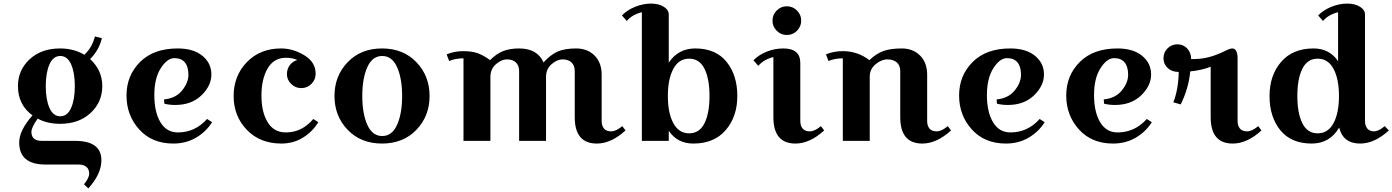

<svg xmlns="http://www.w3.org/2000/svg" viewBox="-20 -785 7760 1070"><path d="M419 132H234Q87 132 87 9Q87 -58 161 -142Q80 -201 80 -305Q80 -394 145 -454.5Q210 -515 315 -515Q391 -515 450 -480Q493 -519 509 -582L548 -572Q530 -502 482 -456Q550 -394 550 -305Q550 -216 485 -155.5Q420 -95 315 -95Q243 -95 190 -124Q155 -75 155 -50Q155 0 213 0H398Q545 0 545 108Q545 185 472 265L448 242Q477 207 477 182.5Q477 158 461.5 145Q446 132 419 132ZM255.5 -426Q235 -379 235 -305Q235 -231 255.5 -184Q276 -137 316 -137Q356 -137 376.5 -184Q397 -231 397 -305Q397 -379 376.5 -426Q356 -473 316 -473Q276 -473 255.5 -426Z M971 -47Q1067 -47 1134 -122L1162 -104Q1128 -50 1072 -17.5Q1016 15 946 15Q827 15 756 -63.5Q685 -142 685 -253Q685 -364 760.5 -439.5Q836 -515 970 -515Q1058 -515 1108 -474Q1158 -433 1158 -370Q1158 -307 1102.5 -253.5Q1047 -200 956 -200Q925 -200 896 -207L894 -231Q959 -237 994.5 -280.5Q1030 -324 1030 -368.5Q1030 -413 1010.5 -437Q991 -461 951.5 -461Q912 -461 876 -405Q840 -349 840 -255Q840 -161 874 -104Q908 -47 971 -47Z M1548 15Q1429 15 1355.5 -61.5Q1282 -138 1282 -250Q1282 -362 1355.5 -438.5Q1429 -515 1547 -515Q1613 -515 1676 -477Q1739 -439 1739 -374Q1739 -341 1715.5 -317.5Q1692 -294 1659 -294Q1626 -294 1602.5 -317.5Q1579 -341 1579 -371Q1579 -401 1595 -422Q1611 -443 1637 -451Q1609 -463 1573 -463Q1506 -463 1471.5 -403.5Q1437 -344 1437 -252.5Q1437 -161 1471.5 -104Q1506 -47 1573 -47Q1663 -47 1726 -122L1754 -104Q1721 -50 1667.5 -17.5Q1614 15 1548 15Z M1917.5 -61.5Q1844 -138 1844 -250Q1844 -362 1917.5 -438.5Q1991 -515 2109 -515Q2227 -515 2300.5 -438.5Q2374 -362 2374 -250Q2374 -138 2300.5 -61.5Q2227 15 2109 15Q1991 15 1917.5 -61.5ZM2027 -410.5Q1999 -348 1999 -250Q1999 -152 2027 -89.5Q2055 -27 2110 -27Q2165 -27 2193 -89.5Q2221 -152 2221 -250Q2221 -348 2193 -410.5Q2165 -473 2110 -473Q2055 -473 2027 -410.5Z M2469 -482Q2512 -500 2561.5 -500Q2611 -500 2643.5 -488Q2676 -476 2711 -450Q2747 -486 2784.5 -500.5Q2822 -515 2873 -515Q2975 -515 3009 -437Q3048 -480 3087.5 -497.5Q3127 -515 3190.5 -515Q3254 -515 3293.5 -475.5Q3333 -436 3333 -368V-111Q3333 -84 3346 -68.5Q3359 -53 3386 -53Q3413 -53 3448 -82L3466 -58Q3386 15 3306 15Q3183 15 3183 -132V-389Q3183 -420 3165 -437Q3147 -454 3115.5 -454Q3084 -454 3053.5 -427Q3023 -400 3023 -357V0H2873V-389Q2873 -420 2855 -437Q2837 -454 2805.5 -454Q2774 -454 2743.5 -427Q2713 -400 2713 -357V0H2563V-460Q2518 -460 2483 -445Z M3707 -704V-436Q3760 -515 3854 -515Q3969 -515 4029 -440.5Q4089 -366 4089 -250.5Q4089 -135 4024.5 -60Q3960 15 3844 15Q3755 15 3707 -56V0H3557V-717Q3502 -703 3473 -668L3446 -699Q3475 -729 3519.5 -747Q3564 -765 3607.5 -765Q3651 -765 3679 -747.5Q3707 -730 3707 -704ZM3906 -98Q3934 -154 3934 -250Q3934 -346 3906 -402Q3878 -458 3820.5 -458Q3763 -458 3732.5 -401.5Q3702 -345 3702 -250Q3702 -155 3732.5 -98.5Q3763 -42 3820.5 -42Q3878 -42 3906 -98Z M4308.5 -613.5Q4285 -637 4285 -670Q4285 -703 4308.5 -726.5Q4332 -750 4365 -750Q4398 -750 4421.5 -726.5Q4445 -703 4445 -670Q4445 -637 4421.5 -613.5Q4398 -590 4365 -590Q4332 -590 4308.5 -613.5ZM4346 -515Q4440 -515 4440 -434V-111Q4440 -84 4453 -68.5Q4466 -53 4493 -53Q4520 -53 4555 -82L4573 -58Q4493 15 4413 15Q4290 15 4290 -132V-467Q4235 -453 4206 -418L4179 -449Q4208 -479 4252.5 -497Q4297 -515 4346 -515Z M4677 -500Q4759 -500 4825 -450Q4863 -486 4903 -500.5Q4943 -515 5005.5 -515Q5068 -515 5107.5 -475.5Q5147 -436 5147 -368V-111Q5147 -84 5160 -68.5Q5173 -53 5200 -53Q5227 -53 5262 -82L5280 -58Q5200 15 5120 15Q4997 15 4997 -132V-389Q4997 -420 4978 -437Q4959 -454 4925.5 -454Q4892 -454 4859.5 -427Q4827 -400 4827 -357V0H4677V-460Q4632 -460 4597 -445L4583 -482Q4626 -500 4677 -500Z M5611 -47Q5707 -47 5774 -122L5802 -104Q5768 -50 5712 -17.5Q5656 15 5586 15Q5467 15 5396 -63.5Q5325 -142 5325 -253Q5325 -364 5400.5 -439.5Q5476 -515 5610 -515Q5698 -515 5748 -474Q5798 -433 5798 -370Q5798 -307 5742.5 -253.5Q5687 -200 5596 -200Q5565 -200 5536 -207L5534 -231Q5599 -237 5634.5 -280.5Q5670 -324 5670 -368.5Q5670 -413 5650.5 -437Q5631 -461 5591.5 -461Q5552 -461 5516 -405Q5480 -349 5480 -255Q5480 -161 5514 -104Q5548 -47 5611 -47Z M6208 -47Q6304 -47 6371 -122L6399 -104Q6365 -50 6309 -17.5Q6253 15 6183 15Q6064 15 5993 -63.5Q5922 -142 5922 -253Q5922 -364 5997.5 -439.5Q6073 -515 6207 -515Q6295 -515 6345 -474Q6395 -433 6395 -370Q6395 -307 6339.5 -253.5Q6284 -200 6193 -200Q6162 -200 6133 -207L6131 -231Q6196 -237 6231.5 -280.5Q6267 -324 6267 -368.5Q6267 -413 6247.5 -437Q6228 -461 6188.5 -461Q6149 -461 6113 -405Q6077 -349 6077 -255Q6077 -161 6111 -104Q6145 -47 6208 -47Z M6847 -515Q6877 -515 6877 -458V-111Q6877 -84 6890 -68.5Q6903 -53 6930 -53Q6957 -53 6992 -82L7010 -58Q6930 15 6850 15Q6727 15 6727 -132V-413Q6680 -394 6613 -387Q6605 -295 6560 -203L6519 -215Q6547 -286 6549 -384Q6511 -384 6487.5 -406Q6464 -428 6464 -460.5Q6464 -493 6486.5 -515.5Q6509 -538 6541.5 -538Q6574 -538 6596 -515Q6618 -492 6618 -456H6637Q6716 -456 6805 -500Q6834 -515 6847 -515Z M7587 -704V-111Q7587 -84 7600 -68.5Q7613 -53 7637.5 -53Q7662 -53 7697 -82L7720 -58Q7640 15 7560 15Q7465 15 7443 -74Q7391 15 7290 15Q7175 15 7115 -59.5Q7055 -134 7055 -249.5Q7055 -365 7119.5 -440Q7184 -515 7300 -515Q7389 -515 7437 -444V-717Q7382 -703 7353 -668L7326 -699Q7355 -729 7399.5 -747Q7444 -765 7487.5 -765Q7531 -765 7559 -747.5Q7587 -730 7587 -704ZM7238 -402Q7210 -346 7210 -250Q7210 -154 7238 -98Q7266 -42 7323.5 -42Q7381 -42 7411.5 -98.5Q7442 -155 7442 -250Q7442 -345 7411.5 -401.5Q7381 -458 7323.5 -458Q7266 -458 7238 -402Z"/></svg>

Font: Croissant One
Style: Regular
Weight: 400
Designer: Eduardo Rodriguez Tunni
Foundry: Eduardo Rodriguez Tunni
Version: Version 1.001